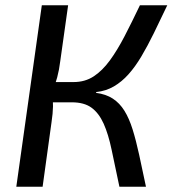

<svg xmlns="http://www.w3.org/2000/svg" viewBox="-20 -710 656 730"><path d="M616 -690Q589 -633 565 -584Q541 -535 517.5 -495.5Q494 -456 468.5 -427.5Q443 -399 413 -381.5Q383 -364 346 -360L345 -357Q383 -352 409 -335Q435 -318 453 -289Q471 -260 484 -218.5Q497 -177 509 -122Q521 -67 535 0H434Q417 -80 404.5 -140Q392 -200 374 -240Q356 -280 328 -300.5Q300 -321 253 -321L260 -398Q303 -398 336 -419.5Q369 -441 397.5 -480Q426 -519 453.5 -572Q481 -625 512 -690ZM239 -690 209 -477Q205 -444 197.5 -416Q190 -388 178 -359Q182 -331 181.5 -305Q181 -279 176 -246L142 0H42L139 -690ZM300 -398 289 -321H158L168 -398Z"/></svg>

Font: Exo 2 Medium
Style: Italic
Weight: 500
Italic angle: -8°
Designer: Natanael Gama
Foundry: Natanael Gama
Version: Version 2.010